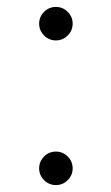

<svg xmlns="http://www.w3.org/2000/svg" viewBox="-20 -530 325 560"><path d="M177.5 -426.5Q163.1 -412.1 143.1 -412.1Q123 -412.1 108.6 -426.5Q94.2 -440.9 94.2 -460.9Q94.2 -481 108.6 -495.4Q123 -509.8 143.1 -509.8Q163.1 -509.8 177.5 -495.4Q191.9 -481 191.9 -460.9Q191.9 -440.9 177.5 -426.5ZM177.5 -4.6Q163.1 9.8 143.1 9.8Q123 9.8 108.6 -4.6Q94.2 -19 94.2 -39.1Q94.2 -59.1 108.6 -73.5Q123 -87.9 143.1 -87.9Q163.1 -87.9 177.5 -73.5Q191.9 -59.1 191.9 -39.1Q191.9 -19 177.5 -4.6Z"/></svg>

Font: Oakes Grotesk
Style: Light Italic
Weight: 300
Designer: Samuel Oakes
Foundry: Samuel Oakes
Version: Version 1.0 | wf-rip DC20170320